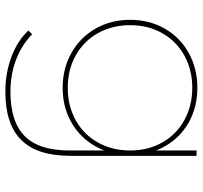

<svg xmlns="http://www.w3.org/2000/svg" viewBox="-40 -520 757 717"><g transform="rotate(90 338.5 -161.5)"><path d="M323 197Q252 197 191.5 174Q131 151 94 111L108 97Q148 136 203 157Q258 178 323 178Q435 178 488.5 124.5Q542 71 542 -43V-209L552 -269L542 -329V-517H562V-46Q562 78 503 137.5Q444 197 323 197ZM308 -17Q236 -17 178 -49.5Q120 -82 87 -139.5Q54 -197 54 -269Q54 -341 87 -398.5Q120 -456 178 -488Q236 -520 308 -520Q380 -520 437 -488Q494 -456 526.5 -398.5Q559 -341 559 -269Q559 -197 526.5 -139.5Q494 -82 437 -49.5Q380 -17 308 -17ZM308 -36Q375 -36 428.5 -65.5Q482 -95 512 -148.5Q542 -202 542 -269Q542 -336 512 -389Q482 -442 428.5 -471.5Q375 -501 308 -501Q241 -501 187.5 -471.5Q134 -442 104 -389Q74 -336 74 -269Q74 -202 104 -148.5Q134 -95 187.5 -65.5Q241 -36 308 -36Z"/></g></svg>

Font: Montserrat
Style: Regular
Weight: 400
Designer: Julieta Ulanovsky
Foundry: Julieta Ulanovsky
Version: Version 8.000